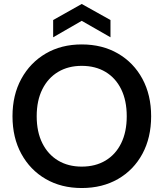

<svg xmlns="http://www.w3.org/2000/svg" viewBox="-20 -936 825 968"><path d="M392 12Q289 12 210.5 -33.5Q132 -79 87.5 -160.5Q43 -242 43 -350Q43 -457 87.5 -538.5Q132 -620 210.5 -666Q289 -712 392 -712Q496 -712 575 -666Q654 -620 698 -538.5Q742 -457 742 -350Q742 -242 698 -160.5Q654 -79 575 -33.5Q496 12 392 12ZM392 -96Q461 -96 512 -126.5Q563 -157 591 -214Q619 -271 619 -350Q619 -429 591 -486Q563 -543 512 -573.5Q461 -604 392 -604Q324 -604 273 -573.5Q222 -543 193.5 -486Q165 -429 165 -350Q165 -271 193.5 -214Q222 -157 273 -126.5Q324 -96 392 -96ZM248 -748V-835L392 -916L537 -835V-748L392 -831Z"/></svg>

Font: DM Sans 28pt SemiBold
Style: Regular
Weight: 600
Version: Version 4.004;gftools[0.9.30]